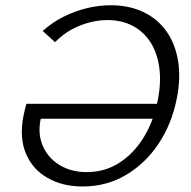

<svg xmlns="http://www.w3.org/2000/svg" viewBox="-20 -687 714 717"><path d="M288.1 9.4Q214.1 9.4 158.2 -22.2Q102.4 -53.7 77 -113Q51.7 -172.2 67.8 -254.9Q69.8 -266.1 73.1 -278.6Q76.5 -291.2 78.6 -299.8L144.8 -280.5Q142.2 -276.2 139.1 -267.7Q136 -259.3 133.5 -249.6Q119.5 -192.1 138.4 -145.5Q157.3 -98.8 201.1 -71.5Q245 -44.3 304 -44.3Q372.6 -44.3 427.4 -80.2Q482.1 -116.1 519 -178Q555.9 -239.9 570.1 -317.6Q582.4 -382.6 574.5 -436.7Q566.7 -490.8 541.5 -529.9Q516.2 -569 475.4 -590.5Q434.5 -612.1 380.8 -612.1Q348.9 -612.1 314.3 -603.2Q279.7 -594.4 246.8 -576.5Q213.9 -558.5 185.6 -529.5L139.4 -571.3Q174.5 -603 216.6 -624.1Q258.6 -645.3 303.8 -656.3Q349 -667.4 392.8 -667.4Q462.6 -667.4 515.5 -642Q568.5 -616.7 601.5 -570.1Q634.5 -523.5 645 -459.5Q655.5 -395.5 640 -318.2Q621.5 -224.5 572.3 -150.5Q523 -76.5 450.5 -33.6Q377.9 9.4 288.1 9.4ZM103 -243.5 78.6 -299.4H587.2L575.4 -243.5Z"/></svg>

Font: Ysabeau
Style: Bold Italic
Weight: 700
Italic angle: -12°
Designer: Christian Thalmann (Catharsis Fonts)
Version: Version 2.002